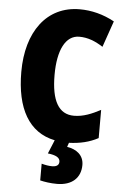

<svg xmlns="http://www.w3.org/2000/svg" viewBox="-63 -768 675 1052"><g transform="rotate(5 275.0 -242.0)"><path d="M421 125C421 71 381 41 329 33L337 10C396 8 449 -4 497 -30V-185C449 -160 403 -140 351 -140C267 -140 226 -212 226 -354C226 -491 268 -574 343 -574C391 -574 432 -557 474 -530L524 -674C462 -708 397 -724 333 -724C150 -724 43 -574 43 -355C43 -154 114 -26 258 3L227 78C271 83 294 95 294 118C294 137 280 146 256 146C239 146 220 143 198 137V229C223 235 255 240 291 240C374 240 421 195 421 125Z"/></g></svg>

Font: Noto Sans Sinhala UI Condensed Black
Style: Regular
Weight: 900
Width: 3
Designer: Jelle Bosma - Monotype Design Team
Foundry: Monotype Imaging Inc.
Version: Version 2.006